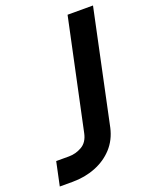

<svg xmlns="http://www.w3.org/2000/svg" viewBox="-180 -823 717 901"><g transform="rotate(-20 178.5 -372.5)"><path d="M-40 0 -15 -118H49Q83 -118 113.5 -135.5Q144 -153 153 -195L270 -745H397L277 -178Q264 -121 228 -81.5Q192 -42 139 -21Q86 0 24 0Z"/></g></svg>

Font: Plus Jakarta Display Medium
Style: Italic
Weight: 500
Italic angle: -12°
Designer: Gumpita Rahayu
Foundry: Tokotype Studio
Version: Version 1.000